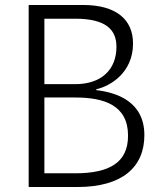

<svg xmlns="http://www.w3.org/2000/svg" viewBox="-20 -750 660 770"><path d="M95 0H290.5C472.5 0 559 -81.5 559 -208C559 -344.5 445 -379.5 366 -388.5V-392C422.5 -404.5 513.5 -458.5 513.5 -575.5C513.5 -672.5 445 -730 313.5 -730H95ZM158 -55V-359H281.5C397 -359 493.5 -328.5 493.5 -206C493.5 -100.5 422.5 -55 281.5 -55ZM158 -412.5V-675H281.5C406 -675 447 -630 447 -562.5C447 -470 386 -412.5 281.5 -412.5Z"/></svg>

Font: Monaspace Neon ExtraLight
Style: Regular
Weight: 200
Designer: Riley Cran & the Lettermatic Team
Foundry: Lettermatic
Version: Version 1.200 (Monaspace Neon)